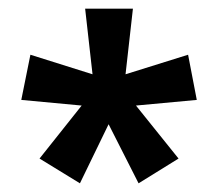

<svg xmlns="http://www.w3.org/2000/svg" viewBox="-20 -781 502 442"><path d="M286 -761H176L193 -610L50 -655L29 -551L168 -538L71 -416L164 -359L230 -495L299 -359L391 -416L293 -538L433 -551L413 -655L269 -610Z"/></svg>

Font: Noto Sans Lao UI Cond SemBd
Style: Regular
Weight: 600
Width: 3
Designer: Monotype Design Team
Foundry: Monotype Imaging Inc.
Version: Version 2.000